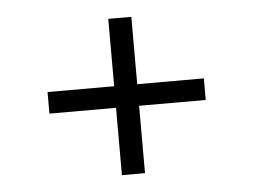

<svg xmlns="http://www.w3.org/2000/svg" viewBox="-39 -529 678 514"><g transform="rotate(-5 300.0 -272.0)"><path d="M90 -243V-301H269V-482H331V-301H510V-243H331V-62H269V-243Z"/></g></svg>

Font: Spectral SC ExtraBold
Style: Regular
Weight: 800
Designer: Jean-Baptiste Levee
Foundry: Production Type
Version: Version 2.001